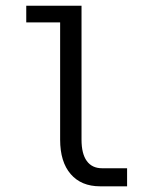

<svg xmlns="http://www.w3.org/2000/svg" viewBox="-20 -655 540 675"><path d="M266.6 -164.1Q266.6 -114.3 285.2 -88.9Q303.7 -63.5 338.9 -63.5H426.8V0H332Q265.6 0 228.5 -43Q191.4 -85.9 191.4 -164.1V-576.2H72.3V-634.8H266.6Z"/></svg>

Font: BabelStone Flags PUA
Style: Regular
Weight: 400
Designer: Andrew West
Foundry: BabelStone
Version: Version 4.12